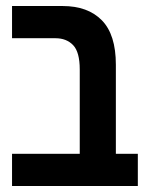

<svg xmlns="http://www.w3.org/2000/svg" viewBox="-20 -618 488 638"><path d="M20 0V-107H245V-387Q245 -445 223 -468Q201 -491 164 -491H20V-598H188Q272 -598 318.5 -550.5Q365 -503 365 -403V-107H438V0Z"/></svg>

Font: Noto Sans Hebrew Condensed SemiBold
Style: Regular
Weight: 600
Width: 3
Designer: Monotype Design Team
Foundry: Monotype Imaging Inc.
Version: Version 2.004; ttfautohint (v1.8.4.7-5d5b)